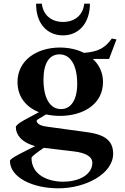

<svg xmlns="http://www.w3.org/2000/svg" viewBox="-20 -775 680 1042"><path d="M305 -146C431 -146 539 -209 539 -330C539 -381 518 -424 484 -455H572L612 -561L587 -566C550 -516 518 -495 436 -488C398 -507 353 -517 305 -517C179 -517 75 -447 75 -330C75 -249 122 -194 191 -166C142 -138 66 -105 66 -85C66 -46 94 -3 171 18C109 49 34 84 34 98C34 187 155 247 297 247C448 247 594 166 594 60C594 -5 558 -43 457 -57L232 -88C195 -93 179 -106 179 -120C179 -126 202 -136 230 -154C254 -149 279 -146 305 -146ZM151 82C151 74 183 51 218 27C220 28 222 28 224 28L383 47C438 54 481 71 481 109C481 169 415 211 322 211C243 211 151 176 151 82ZM176 -755H207C214 -694 258 -656 322 -656C387 -656 431 -694 437 -755H468C468 -650 408 -583 322 -583C236 -583 175 -647 176 -755ZM216 -343C216 -431 247 -480 303 -480C362 -480 399 -422 399 -320C399 -234 366 -183 311 -183C251 -183 216 -243 216 -343Z"/></svg>

Font: Ortica Linear
Style: Bold
Weight: 700
Designer: Benedetta Bovani
Foundry: Collletttivo
Version: Version 2.000;Glyphs 3.1.2 (3151)